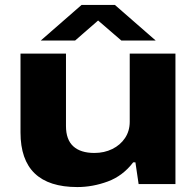

<svg xmlns="http://www.w3.org/2000/svg" viewBox="-20 -745 795 777"><path d="M145 -581 310 -725H445L610 -581H471L377 -662L284 -581ZM293 12Q63 12 63 -209V-528H247V-235Q247 -180 276.5 -153Q306 -126 362 -126Q402 -126 434.5 -142Q467 -158 486 -186.5Q505 -215 505 -252V-528H690V0H541L528 -88H519Q477 -33 416 -10.5Q355 12 293 12Z"/></svg>

Font: Archivo Expanded ExtraBold
Style: Regular
Weight: 800
Width: 7
Designer: Hector Gatti
Foundry: Omnibus-Type
Version: Version 2.001; ttfautohint (v1.8.3)